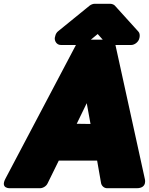

<svg xmlns="http://www.w3.org/2000/svg" viewBox="-59 -958 788 1016"><path d="M455 -108 476 12C479 25 491 38 508 38H664C723 38 707 -13 707 -13L551 -724C548 -738 536 -748 520 -748H384C369 -748 352 -739 345 -724L-30 -13C-60 43 -3 38 -3 38H153C167 38 186 28 193 12L252 -108ZM347 -303 400 -412 420 -302ZM680 -764C681 -773 680 -784 673 -791L549 -928C545 -933 534 -938 524 -938H442C433 -938 423 -934 415 -928L249 -793C241 -787 235 -777 233 -766L231 -758C229 -742 240 -720 263 -720H373C380 -720 393 -724 401 -731L458 -778L500 -731C505 -726 514 -720 524 -720H636C652 -720 675 -735 679 -758Z"/></svg>

Font: Asimov Print
Style: EIt
Weight: 500
Designer: Google
Version: Version 2.000980; 2014